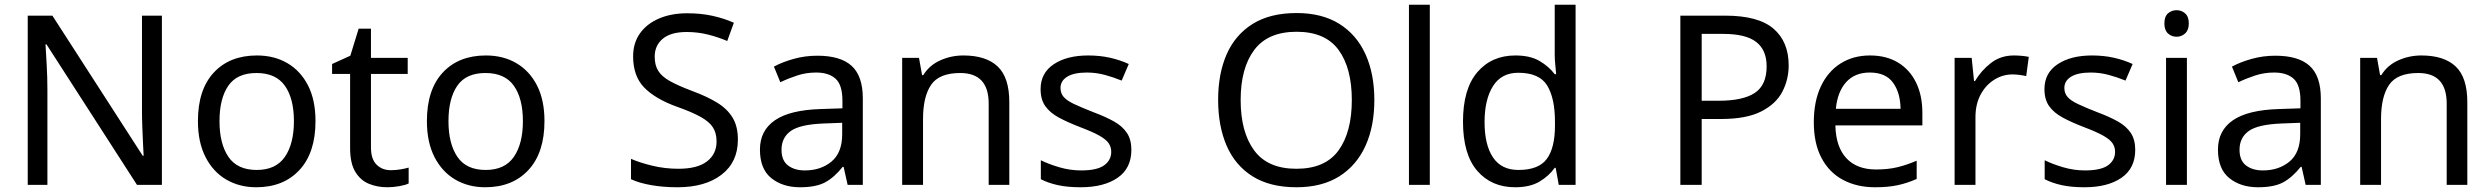

<svg xmlns="http://www.w3.org/2000/svg" viewBox="-20 -780 10510 810"><path d="M663 0H558L176 -593H172Q174 -558 177 -506Q180 -454 180 -399V0H97V-714H201L582 -123H586Q585 -139 583.5 -171Q582 -203 580.5 -241Q579 -279 579 -311V-714H663Z M1311 -269Q1311 -136 1243.5 -63Q1176 10 1061 10Q990 10 934.5 -22.5Q879 -55 847 -117.5Q815 -180 815 -269Q815 -402 882 -474Q949 -546 1064 -546Q1137 -546 1192.5 -513.5Q1248 -481 1279.5 -419.5Q1311 -358 1311 -269ZM906 -269Q906 -174 943.5 -118.5Q981 -63 1063 -63Q1144 -63 1182 -118.5Q1220 -174 1220 -269Q1220 -364 1182 -418Q1144 -472 1062 -472Q980 -472 943 -418Q906 -364 906 -269Z M1629 -62Q1649 -62 1670 -65.5Q1691 -69 1704 -73V-6Q1690 1 1664 5.5Q1638 10 1614 10Q1572 10 1536.5 -4.5Q1501 -19 1479 -55Q1457 -91 1457 -156V-468H1381V-510L1458 -545L1493 -659H1545V-536H1700V-468H1545V-158Q1545 -109 1568.5 -85.5Q1592 -62 1629 -62Z M2277 -269Q2277 -136 2209.5 -63Q2142 10 2027 10Q1956 10 1900.5 -22.5Q1845 -55 1813 -117.5Q1781 -180 1781 -269Q1781 -402 1848 -474Q1915 -546 2030 -546Q2103 -546 2158.5 -513.5Q2214 -481 2245.5 -419.5Q2277 -358 2277 -269ZM1872 -269Q1872 -174 1909.5 -118.5Q1947 -63 2029 -63Q2110 -63 2148 -118.5Q2186 -174 2186 -269Q2186 -364 2148 -418Q2110 -472 2028 -472Q1946 -472 1909 -418Q1872 -364 1872 -269Z M3093 -191Q3093 -96 3024 -43Q2955 10 2838 10Q2778 10 2727 1Q2676 -8 2642 -24V-110Q2678 -94 2731.5 -81Q2785 -68 2842 -68Q2922 -68 2962.5 -99Q3003 -130 3003 -183Q3003 -218 2988 -242Q2973 -266 2936.5 -286.5Q2900 -307 2835 -330Q2744 -363 2697.5 -411Q2651 -459 2651 -542Q2651 -599 2680 -639.5Q2709 -680 2760.5 -702Q2812 -724 2879 -724Q2938 -724 2987 -713Q3036 -702 3076 -684L3048 -607Q3011 -623 2967.5 -634Q2924 -645 2877 -645Q2810 -645 2776 -616.5Q2742 -588 2742 -541Q2742 -505 2757 -481Q2772 -457 2806 -438Q2840 -419 2898 -397Q2961 -374 3004.5 -347.5Q3048 -321 3070.5 -284Q3093 -247 3093 -191Z M3428 -545Q3526 -545 3573 -502Q3620 -459 3620 -365V0H3556L3539 -76H3535Q3500 -32 3461.5 -11Q3423 10 3355 10Q3282 10 3234 -28.5Q3186 -67 3186 -149Q3186 -229 3249 -272.5Q3312 -316 3443 -320L3534 -323V-355Q3534 -422 3505 -448Q3476 -474 3423 -474Q3381 -474 3343 -461.5Q3305 -449 3272 -433L3245 -499Q3280 -518 3328 -531.5Q3376 -545 3428 -545ZM3454 -259Q3354 -255 3315.5 -227Q3277 -199 3277 -148Q3277 -103 3304.5 -82Q3332 -61 3375 -61Q3443 -61 3488 -98.5Q3533 -136 3533 -214V-262Z M4044 -546Q4140 -546 4189 -499.5Q4238 -453 4238 -349V0H4151V-343Q4151 -472 4031 -472Q3942 -472 3908 -422Q3874 -372 3874 -278V0H3786V-536H3857L3870 -463H3875Q3901 -505 3947 -525.5Q3993 -546 4044 -546Z M4753 -148Q4753 -70 4695 -30Q4637 10 4539 10Q4483 10 4442.5 1Q4402 -8 4371 -24V-104Q4403 -88 4448.5 -74.5Q4494 -61 4541 -61Q4608 -61 4638 -82.5Q4668 -104 4668 -140Q4668 -160 4657 -176Q4646 -192 4617.5 -208Q4589 -224 4536 -244Q4484 -264 4447 -284Q4410 -304 4390 -332Q4370 -360 4370 -404Q4370 -472 4425.5 -509Q4481 -546 4571 -546Q4620 -546 4662.5 -536.5Q4705 -527 4742 -510L4712 -440Q4678 -454 4641 -464Q4604 -474 4565 -474Q4511 -474 4482.5 -456.5Q4454 -439 4454 -409Q4454 -387 4467 -371.5Q4480 -356 4510.5 -341.5Q4541 -327 4592 -307Q4643 -288 4679 -268Q4715 -248 4734 -219.5Q4753 -191 4753 -148Z M5778 -358Q5778 -247 5740.5 -164.5Q5703 -82 5630 -36Q5557 10 5449 10Q5338 10 5264.5 -36Q5191 -82 5155 -165Q5119 -248 5119 -359Q5119 -469 5155 -551Q5191 -633 5264.5 -679Q5338 -725 5450 -725Q5557 -725 5630 -679.5Q5703 -634 5740.5 -551.5Q5778 -469 5778 -358ZM5214 -358Q5214 -223 5271 -145.5Q5328 -68 5449 -68Q5571 -68 5627 -145.5Q5683 -223 5683 -358Q5683 -493 5627 -569.5Q5571 -646 5450 -646Q5329 -646 5271.5 -569.5Q5214 -493 5214 -358Z M6012 0H5924V-760H6012Z M6372 10Q6272 10 6212 -59.5Q6152 -129 6152 -267Q6152 -405 6212.5 -475.5Q6273 -546 6373 -546Q6435 -546 6474.5 -523Q6514 -500 6539 -467H6545Q6544 -480 6541.5 -505.5Q6539 -531 6539 -546V-760H6627V0H6556L6543 -72H6539Q6515 -38 6475 -14Q6435 10 6372 10ZM6386 -63Q6471 -63 6505.5 -109.5Q6540 -156 6540 -250V-266Q6540 -366 6507 -419.5Q6474 -473 6385 -473Q6314 -473 6278.5 -416.5Q6243 -360 6243 -265Q6243 -169 6278.5 -116Q6314 -63 6386 -63Z M7258 -714Q7398 -714 7462 -659Q7526 -604 7526 -504Q7526 -445 7499.5 -393.5Q7473 -342 7410.5 -310Q7348 -278 7241 -278H7159V0H7069V-714ZM7250 -637H7159V-355H7231Q7333 -355 7383 -388Q7433 -421 7433 -500Q7433 -569 7389 -603Q7345 -637 7250 -637Z M7869 -546Q7938 -546 7987.5 -516Q8037 -486 8063.5 -431.5Q8090 -377 8090 -304V-251H7723Q7725 -160 7769.5 -112.5Q7814 -65 7894 -65Q7945 -65 7984.5 -74.5Q8024 -84 8066 -102V-25Q8025 -7 7985 1.5Q7945 10 7890 10Q7814 10 7755.5 -21Q7697 -52 7664.5 -113.5Q7632 -175 7632 -264Q7632 -352 7661.5 -415Q7691 -478 7744.5 -512Q7798 -546 7869 -546ZM7868 -474Q7805 -474 7768.5 -433.5Q7732 -393 7725 -321H7998Q7997 -389 7966 -431.5Q7935 -474 7868 -474Z M8476 -546Q8491 -546 8508.5 -544.5Q8526 -543 8539 -540L8528 -459Q8515 -462 8499.5 -464Q8484 -466 8470 -466Q8429 -466 8393 -443.5Q8357 -421 8335.5 -380.5Q8314 -340 8314 -286V0H8226V-536H8298L8308 -438H8312Q8338 -482 8379 -514Q8420 -546 8476 -546Z M8988 -148Q8988 -70 8930 -30Q8872 10 8774 10Q8718 10 8677.5 1Q8637 -8 8606 -24V-104Q8638 -88 8683.5 -74.5Q8729 -61 8776 -61Q8843 -61 8873 -82.5Q8903 -104 8903 -140Q8903 -160 8892 -176Q8881 -192 8852.5 -208Q8824 -224 8771 -244Q8719 -264 8682 -284Q8645 -304 8625 -332Q8605 -360 8605 -404Q8605 -472 8660.5 -509Q8716 -546 8806 -546Q8855 -546 8897.5 -536.5Q8940 -527 8977 -510L8947 -440Q8913 -454 8876 -464Q8839 -474 8800 -474Q8746 -474 8717.5 -456.5Q8689 -439 8689 -409Q8689 -387 8702 -371.5Q8715 -356 8745.5 -341.5Q8776 -327 8827 -307Q8878 -288 8914 -268Q8950 -248 8969 -219.5Q8988 -191 8988 -148Z M9163 -737Q9183 -737 9198.5 -723.5Q9214 -710 9214 -681Q9214 -653 9198.5 -639Q9183 -625 9163 -625Q9141 -625 9126 -639Q9111 -653 9111 -681Q9111 -710 9126 -723.5Q9141 -737 9163 -737ZM9206 -536V0H9118V-536Z M9579 -545Q9677 -545 9724 -502Q9771 -459 9771 -365V0H9707L9690 -76H9686Q9651 -32 9612.5 -11Q9574 10 9506 10Q9433 10 9385 -28.5Q9337 -67 9337 -149Q9337 -229 9400 -272.5Q9463 -316 9594 -320L9685 -323V-355Q9685 -422 9656 -448Q9627 -474 9574 -474Q9532 -474 9494 -461.5Q9456 -449 9423 -433L9396 -499Q9431 -518 9479 -531.5Q9527 -545 9579 -545ZM9605 -259Q9505 -255 9466.5 -227Q9428 -199 9428 -148Q9428 -103 9455.5 -82Q9483 -61 9526 -61Q9594 -61 9639 -98.5Q9684 -136 9684 -214V-262Z M10195 -546Q10291 -546 10340 -499.5Q10389 -453 10389 -349V0H10302V-343Q10302 -472 10182 -472Q10093 -472 10059 -422Q10025 -372 10025 -278V0H9937V-536H10008L10021 -463H10026Q10052 -505 10098 -525.5Q10144 -546 10195 -546Z"/></svg>

Font: Noto Sans Old Persian
Style: Regular
Weight: 400
Designer: Monotype Design Team
Foundry: Monotype Imaging Inc.
Version: Version 2.001; ttfautohint (v1.8.4.7-5d5b)